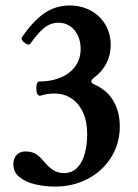

<svg xmlns="http://www.w3.org/2000/svg" viewBox="-20 -671 506 702"><path d="M28.8 -69.8Q28.8 -85 34.7 -95.7Q40.5 -106.4 50.5 -111.8Q60.5 -117.2 73.2 -117.2Q94.7 -117.2 109.1 -109.1Q123.5 -101.1 141.6 -79.6Q159.7 -58.1 176.5 -48.1Q193.4 -38.1 213.4 -38.1Q244.1 -38.1 263.2 -58.6Q282.2 -79.1 290.5 -111.3Q298.8 -143.6 298.8 -180.7Q298.8 -226.6 283.4 -260Q268.1 -293.5 241 -311.3Q213.9 -329.1 179.2 -329.1Q150.9 -329.1 127 -320.8Q120.1 -320.8 116.5 -327.6Q112.8 -334.5 112.8 -348.1Q112.8 -373 124 -373Q167.5 -373 201.9 -387.5Q236.3 -401.9 255.6 -429Q274.9 -456.1 274.9 -492.7Q274.9 -519.5 264.6 -541.3Q254.4 -563 236.1 -575.4Q217.8 -587.9 194.3 -587.9Q163.1 -587.9 139.2 -567.1Q115.2 -546.4 91.8 -512.2Q88.4 -507.3 82.3 -508.3Q76.2 -509.3 67.9 -516.1Q61.5 -521.5 59.6 -525.9Q57.6 -530.3 60.1 -534.2Q99.1 -592.3 140.6 -621.6Q182.1 -650.9 234.9 -650.9Q277.3 -650.9 311.8 -632.3Q346.2 -613.8 365.5 -580.6Q384.8 -547.4 384.8 -505.9Q384.8 -470.7 369.4 -440.2Q354 -409.7 323.7 -386.7Q318.4 -382.8 316.2 -379.6Q314 -376.5 314 -373Q314 -369.6 316.4 -367.4Q318.8 -365.2 324.7 -362.3Q370.6 -342.3 394.3 -302.5Q418 -262.7 418 -208.5Q418 -146.5 386.7 -96.2Q355.5 -45.9 301.3 -17.3Q247.1 11.2 181.2 11.2Q143.1 11.2 108.2 2.9Q73.2 -5.4 51 -23.7Q28.8 -42 28.8 -69.8Z"/></svg>

Font: Junicode Two Beta VF
Style: Regular
Weight: 400
Designer: Peter S. Baker
Foundry: Briery Creek Software
Version: Version 1.031 beta; ttfautohint (v1.8.1.43-b0c9)